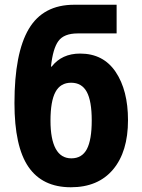

<svg xmlns="http://www.w3.org/2000/svg" viewBox="-20 -780 599 810"><path d="M41 -345Q41 -556 101.5 -658Q162 -760 293 -760H472V-639H308Q250 -639 226.5 -607Q203 -575 195 -499H198Q241 -554 318 -554Q416 -554 468 -476.5Q520 -399 520 -273Q520 -140 457 -65Q394 10 279 10Q159 10 100 -76Q41 -162 41 -345ZM367 -272Q367 -354 346 -392.5Q325 -431 280 -431Q235 -431 214 -392Q193 -353 193 -271Q193 -193 215 -152.5Q237 -112 281 -112Q326 -112 346.5 -151Q367 -190 367 -272Z"/></svg>

Font: Noto Sans Georgian Bold Narrow
Style: Regular
Weight: 700
Width: 4
Designer: Monotype Design team
Foundry: Monotype Imaging Inc.
Version: Version 1.000